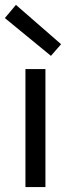

<svg xmlns="http://www.w3.org/2000/svg" viewBox="-31 -761 278 781"><path d="M0 0ZM153.8 0H72.5V-480H153.8ZM176.2 -533.8 -11.2 -687.5 33.8 -741.2 217.5 -581.2Z"/></svg>

Font: Cambay
Style: Regular
Weight: 400
Designer: Pooja Saxena
Foundry: Pooja Saxena
Version: Version 1.181;PS 001.181;hotconv 1.0.70;makeotf.lib2.5.58329